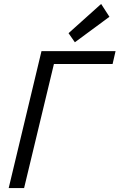

<svg xmlns="http://www.w3.org/2000/svg" viewBox="-20 -952 605 972"><path d="M24 0 190 -693H565L550 -628H253L102 0ZM359 -738 327 -784 492 -932 534 -867Z"/></svg>

Font: Ubuntu Sans
Style: Italic
Weight: 400
Italic angle: -13.5°
Designer: Dalton Maag Ltd
Foundry: Dalton Maag Ltd
Version: Version 1.006